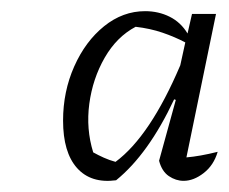

<svg xmlns="http://www.w3.org/2000/svg" viewBox="-20 -728 410 344"><path d="M188 -405Q143 -399 118 -427Q93 -455 93 -512Q93 -564 113 -609Q133 -654 166.5 -681Q200 -708 240 -708Q264 -708 284 -698Q304 -688 316 -668L324 -703H367L314 -446Q338 -448 370 -456Q363 -432 345 -418Q327 -404 309 -404Q295 -404 282.5 -412.5Q270 -421 265 -440L295 -549L292 -550Q246 -452 188 -405ZM147 -455Q156 -450 166 -445.5Q176 -441 187 -438Q249 -484 303 -611L312 -652Q293 -662 271 -669.5Q249 -677 223 -680Q189 -662 167.5 -624.5Q146 -587 140 -542Q134 -497 147 -455Z"/></svg>

Font: Piazzolla Light
Style: Italic
Weight: 300
Italic angle: -11.3°
Designer: Juan Pablo del Peral
Foundry: Huerta Tipografica
Version: Version 1.330